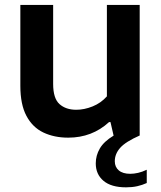

<svg xmlns="http://www.w3.org/2000/svg" viewBox="-20 -566 674 802"><path d="M265 9Q206.5 9 161.2 -12.5Q116 -34 90.5 -81.8Q65 -129.5 65 -207.5V-545.5H202V-215.5Q202 -155 228.5 -131.2Q255 -107.5 298.5 -107.5Q332 -107.5 366.8 -121.5Q401.5 -135.5 426.5 -163.5V-545.5H563.5V0Q504.5 26 482 51.5Q459.5 77 459.5 107.5Q459.5 131.5 476.2 145.8Q493 160 524 160Q539.5 160 557 156Q574.5 152 593 143V198.5Q574.5 207 553.2 211.8Q532 216.5 506.5 216.5Q444.5 216.5 412.2 189.2Q380 162 380 116.5Q380 83.5 397 54.2Q414 25 454.5 0.5L441.5 -56H435.5Q364.5 9 265 9Z"/></svg>

Font: Encode Sans SmExp SmBold
Style: Regular
Weight: 600
Width: 6
Designer: Multiple Designers
Foundry: Impallari Type
Version: Version 3.002; ttfautohint (v1.8.3) -l 8 -r 50 -G 200 -x 14 